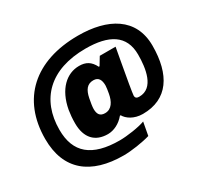

<svg xmlns="http://www.w3.org/2000/svg" viewBox="-175 -925 1360 1305"><g transform="rotate(-30 505.0 -272.5)"><path d="M444 158C504 158 596 144 653 127L672 24C626 42 527 56 472 56C253 56 151 -32 151 -211C151 -449 300 -601 580 -601C762 -601 870 -540 870 -387C870 -281 850 -135 735 -135C720 -135 704 -138 704 -160C704 -173 725 -297 743 -394L764 -510H640L603 -449H597C571 -501 536 -521 483 -521C386 -521 300 -446 273 -297C268 -266 265 -233 265 -196C265 -82 323 -21 423 -21C469 -21 519 -45 555 -89H561C579 -56 627 -21 697 -21C893 -21 985 -164 985 -391C985 -609 812 -703 580 -703C241 -703 36 -519 36 -205C36 39 187 158 444 158ZM477 -154C436 -154 423 -179 423 -218C423 -235 428 -266 434 -296C446 -356 470 -388 518 -388C560 -388 573 -358 573 -316C573 -302 569 -280 565 -256C555 -201 530 -154 477 -154Z"/></g></svg>

Font: Archivo Black
Style: Italic
Weight: 900
Italic angle: -10°
Designer: Hector Gatti
Foundry: Omnibus-Type
Version: Version 2.001